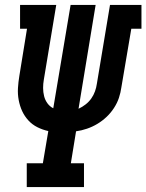

<svg xmlns="http://www.w3.org/2000/svg" viewBox="-20 -755 591 775"><path d="M88 0V-96H153L175 -226Q152 -231 131 -241.5Q110 -252 94.5 -269Q79 -286 69.5 -306.5Q60 -327 55.5 -351Q51 -375 52.5 -399.5Q54 -424 58 -448L89 -639H61V-735H207L157 -434Q154 -417 154 -400Q154 -383 158 -367Q162 -351 171.5 -338Q181 -325 195 -318L265 -735H366L297 -316Q312 -323 325.5 -333.5Q339 -344 348.5 -357.5Q358 -371 363.5 -386.5Q369 -402 371 -417L424 -735H551V-639H510L470 -403Q467 -381 460 -360Q453 -339 440 -319Q427 -299 410 -283Q393 -267 373 -255Q353 -243 331 -235.5Q309 -228 287 -225L266 -96H319V0Z"/></svg>

Font: Iosevka Curly Slab Oblique
Style: Bold
Weight: 700
Italic angle: -9°
Monospace: yes
Designer: Belleve Invis
Foundry: Belleve Invis
Version: Version 11.1.0; ttfautohint (v1.8.3)